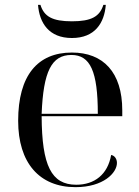

<svg xmlns="http://www.w3.org/2000/svg" viewBox="-20 -763 575 793"><path d="M277 -606C372 -606 411 -668 417 -743H407C392 -695 358 -675 277 -675C196 -675 162 -695 147 -743H137C143 -668 182 -606 277 -606ZM292 10C407 10 463 -49 463 -90C463 -105 455 -120 439 -123C425 -42 370 0 295 0C192 0 153 -79 152 -283H485V-307C485 -465 406 -546 277 -546C135 -546 55 -451 55 -264C55 -91 142 10 292 10ZM384 -293H152C159 -468 193 -536 275 -536C353 -536 384 -468 384 -293Z"/></svg>

Font: Noto Serif Display
Style: Regular
Weight: 400
Designer: Monotype Design Team
Foundry: Monotype Imaging Inc.
Version: Version 2.009